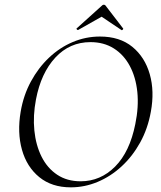

<svg xmlns="http://www.w3.org/2000/svg" viewBox="-20 -793 691 825"><path d="M284.2 12Q202.6 12 148.8 -31.9Q95 -75.8 74.3 -149.8Q53.6 -223.8 68.8 -313Q80.8 -383.8 112.8 -442.8Q144.8 -501.8 190.7 -545.3Q236.6 -588.8 292.6 -612.4Q348.6 -636 409.4 -636Q494.6 -636 548.6 -591.8Q602.6 -547.6 623.5 -474.2Q644.4 -400.8 628.2 -313Q615.2 -240.2 582.2 -180.6Q549.2 -121 502.2 -77.8Q455.2 -34.6 399.3 -11.3Q343.4 12 284.2 12ZM326.4 -14Q411.8 -14 474.7 -77.3Q537.6 -140.6 561.4 -260Q576.6 -333.8 570.1 -397.6Q563.6 -461.4 537.7 -509.7Q511.8 -558 469 -585Q426.2 -612 368.8 -612Q279.4 -612 217.8 -545.6Q156.2 -479.2 134.6 -366Q121.2 -295.8 127.6 -232.4Q134 -169 158.6 -119.8Q183.2 -70.6 225.6 -42.3Q268 -14 326.4 -14ZM315.4 -664Q314.2 -663 310.7 -666Q307.2 -669 309.4 -671L416.6 -767.6Q420.6 -772.6 426.1 -772.6Q431.6 -772.6 434.6 -767.6L508.8 -671Q510.8 -669 507.4 -665.5Q504 -662 501.8 -664L416.6 -721.2Z"/></svg>

Font: Cormorant Infant Light
Style: Italic
Weight: 300
Italic angle: -10°
Designer: Christian Thalmann (Catharsis Fonts)
Foundry: Catharsis Fonts
Version: Version 4.001